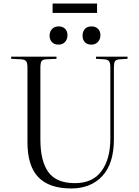

<svg xmlns="http://www.w3.org/2000/svg" viewBox="-20 -1050 783 1084"><path d="M382 14Q258 14 196.5 -49.5Q135 -113 135 -248V-668Q135 -693 128.5 -703Q122 -713 102 -715L43 -718V-730H299V-718L238 -715Q221 -714 214.5 -704.5Q208 -695 208 -666V-263Q208 -141 253 -78.5Q298 -16 403 -16Q503 -16 553 -84Q603 -152 603 -268V-668Q603 -693 596.5 -703Q590 -713 571 -715L522 -718V-730H700V-718L653 -715Q634 -713 628.5 -703Q623 -693 623 -666V-263Q623 -127 558 -56.5Q493 14 382 14ZM496 -798Q472 -798 459 -812Q446 -826 446 -849Q446 -871 459 -886Q472 -901 496 -901Q519 -901 533 -887.5Q547 -874 547 -851Q547 -829 533 -813.5Q519 -798 496 -798ZM310 -798Q287 -798 273.5 -812Q260 -826 260 -849Q260 -871 273.5 -886Q287 -901 311 -901Q334 -901 347.5 -887.5Q361 -874 361 -851Q361 -829 347.5 -813.5Q334 -798 310 -798ZM277 -977V-1030H528V-977Z"/></svg>

Font: Literata 72pt Light
Style: Regular
Weight: 300
Designer: Latin by Veronika Burian and Jose Scaglione. Greek by Irene Vlachou. Cyrillic by Vera Evstafieva.
Foundry: TypeTogether
Version: Version 3.002